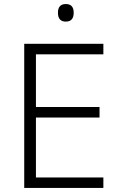

<svg xmlns="http://www.w3.org/2000/svg" viewBox="-20 -931 593 951"><path d="M492 0H100V-714H492V-662H158V-401H473V-349H158V-52H492ZM306 -911Q345 -911 345 -868Q345 -824 306 -824Q267 -824 267 -868Q267 -911 306 -911Z"/></svg>

Font: Noto Sans Tamil Light
Style: Regular
Weight: 300
Designer: Jelle Bosma - Monotype Design Team
Foundry: Monotype Imaging Inc.
Version: Version 2.004; ttfautohint (v1.8.4.7-5d5b)